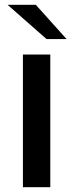

<svg xmlns="http://www.w3.org/2000/svg" viewBox="-20 -776 298 796"><path d="M75 0V-550H188.5V0ZM173 -614 11.5 -756H128.5L256 -614Z"/></svg>

Font: Junction SemiBold
Style: Regular
Weight: 600
Designer: Caroline Hadilaksono
Foundry: Caroline Hadilaksono, Tyler Finck, The League of Moveable Type
Version: Version 2.000; ttfautohint (v1.8.3)